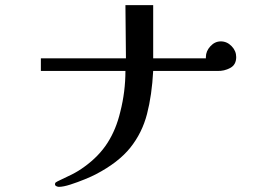

<svg xmlns="http://www.w3.org/2000/svg" viewBox="-20 -740 1040 747"><path d="M899 -518Q899 -488 875.5 -475.5Q852 -463 826 -464H576Q571 -370 552 -296.5Q533 -223 487 -165.5Q441 -108 353 -62Q338 -54 310 -42.5Q282 -31 254 -22Q226 -13 209 -13Q205 -13 199.5 -15.5Q194 -18 194 -23Q194 -28 196.5 -30Q199 -32 203 -34Q203 -34 207 -36Q233 -48 259 -61Q285 -74 308 -91Q365 -132 398.5 -184.5Q432 -237 448 -305Q458 -344 463 -384Q468 -424 468 -464H139V-513H470Q470 -565 469 -616.5Q468 -668 468 -720H576V-513H781Q781 -514 781 -515.5Q781 -517 781 -518Q781 -541 798.5 -560Q816 -579 839 -579Q863 -579 881 -560.5Q899 -542 899 -518Z"/></svg>

Font: Kaisei Opti Medium
Style: Regular
Weight: 500
Designer: Font-Kai, 金井和夫
Foundry: KAZUO KANAI
Version: Version 5.003